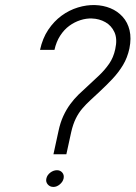

<svg xmlns="http://www.w3.org/2000/svg" viewBox="-20 -729 535 758"><path d="M138 -532H195Q202 -564 217.5 -588Q233 -612 253.5 -627Q274 -642 297.5 -649.5Q321 -657 343 -656Q372 -655 396 -641.5Q420 -628 432 -601.5Q444 -575 435 -535Q428 -502 411 -477.5Q394 -453 372 -432Q350 -411 326 -389Q308 -373 290.5 -356Q273 -339 257.5 -318Q242 -297 230 -271Q218 -245 211 -212L191 -120H242L261 -207Q268 -238 279 -260.5Q290 -283 305 -300.5Q320 -318 337 -333.5Q354 -349 372 -366Q400 -392 424 -417.5Q448 -443 465.5 -472Q483 -501 491 -538Q499 -578 491.5 -609.5Q484 -641 464 -663Q444 -685 416 -696.5Q388 -708 355 -709Q322 -710 287.5 -699.5Q253 -689 223 -667Q193 -645 170.5 -611.5Q148 -578 138 -532ZM205 -57Q191 -57 178.5 -47.5Q166 -38 163 -24Q160 -11 168.5 -1Q177 9 191 9Q204 9 216 -1Q228 -11 231 -24Q234 -38 226 -47.5Q218 -57 205 -57Z"/></svg>

Font: Advent Pro
Style: Italic
Weight: 400
Italic angle: -12°
Designer: VivaRado, Andreas Kalpakidis
Foundry: VivaRado, Andreas Kalpakidis
Version: Version 3.000